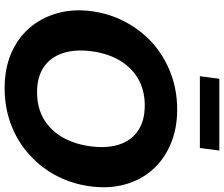

<svg xmlns="http://www.w3.org/2000/svg" viewBox="-89 -870 967 829"><g transform="rotate(90 394.5 -455.5)"><path d="M361 8Q276 8 210 -20.5Q144 -49 100 -100Q57 -150 37.5 -218Q18 -286 28 -365Q38 -444 74 -512Q110 -580 165 -630Q221 -680 294.5 -708.5Q368 -737 453 -737Q537 -737 604 -708Q671 -679 714 -629Q758 -579 776.5 -511Q795 -443 785 -365Q775 -286 740 -218Q705 -150 649 -100Q594 -49 520 -20.5Q446 8 361 8ZM378 -132Q444 -132 493 -160.5Q542 -189 572.5 -241.5Q603 -294 612 -365Q621 -436 603.5 -488Q586 -540 543.5 -568.5Q501 -597 435 -597Q370 -597 320.5 -568.5Q271 -540 240.5 -488Q210 -436 201 -365Q192 -294 210 -241.5Q228 -189 270.5 -160.5Q313 -132 378 -132ZM309 -835 320 -919H630L619 -835Z"/></g></svg>

Font: Aleo Black
Style: Italic
Weight: 900
Italic angle: -7°
Designer: Alessio Laiso
Foundry: Alessio Laiso
Version: Version 2.001;gftools[0.9.29]